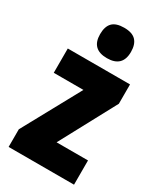

<svg xmlns="http://www.w3.org/2000/svg" viewBox="-195 -851 786 925"><g transform="rotate(30 198.5 -388.0)"><path d="M379.9 0H16.1V-98.1L190.9 -418H25.9V-553.2H372.1V-445.8L205.1 -134.8H379.9ZM211.9 -775.9Q256.8 -775.9 277.3 -754.4Q297.9 -732.9 297.9 -690.9Q297.9 -606.9 211.9 -606.9Q126 -606.9 126 -690.9Q126 -733.9 146.5 -754.9Q167 -775.9 211.9 -775.9Z"/></g></svg>

Font: Open Sans Condensed ExtraBold
Style: Regular
Weight: 800
Width: 3
Designer: Monotype Design Team
Foundry: Monotype Imaging Inc.
Version: Version 3.000; ttfautohint (v1.8.4)